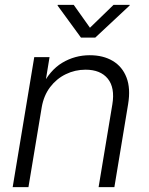

<svg xmlns="http://www.w3.org/2000/svg" viewBox="-20 -771 612 791"><path d="M151.9 -329.1 97.2 0H32.2L121.1 -535.6H184.1L163.6 -410.2L150.9 -412.1Q184.6 -481.4 236.6 -512.5Q288.6 -543.5 349.6 -543.5Q405.3 -543.5 444.6 -520Q483.9 -496.6 501.2 -451.7Q518.6 -406.7 507.8 -341.8L451.2 0H386.2L442.9 -341.3Q454.1 -409.7 424.1 -446.8Q394 -483.9 332.5 -483.9Q289.1 -483.9 251 -465.3Q212.9 -446.8 186.5 -412.1Q160.2 -377.4 151.9 -329.1ZM283.7 -751 350.6 -656.7 447.8 -751H514.6L513.7 -748L372.6 -616.2H313.5L217.3 -748L217.8 -751Z"/></svg>

Font: Inter 20pt Light
Style: Italic
Weight: 300
Italic angle: -9.3988°
Version: Version 4.001;git-66647c0bb